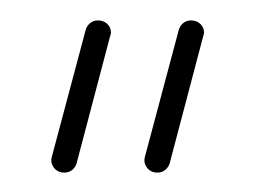

<svg xmlns="http://www.w3.org/2000/svg" viewBox="-20 -611 256 191"><path d="M183 -578.5Q183 -577.4 182.2 -575.2L148.9 -448.9Q147.8 -444.8 144.4 -442Q141.1 -439.3 136.7 -439.3Q130 -439.3 126.3 -444.1Q122.6 -448.9 124.1 -454.8L157.8 -581.1Q158.9 -585.2 162.2 -588Q165.6 -590.7 170 -590.7Q175.6 -590.7 179.3 -587.2Q183 -583.7 183 -578.5ZM90.4 -578.5Q90.4 -577.4 89.6 -575.2L56.3 -448.9Q55.2 -444.8 51.9 -442Q48.5 -439.3 44.1 -439.3Q37.4 -439.3 33.7 -444.1Q30 -448.9 31.5 -454.8L65.2 -581.1Q66.3 -585.2 69.6 -588Q73 -590.7 77.4 -590.7Q83 -590.7 86.7 -587.2Q90.4 -583.7 90.4 -578.5Z"/></svg>

Font: 26F Galaxy Hebrew Thin
Style: Regular
Weight: 100
Designer: C₂₉H₂₅N₃O₅
Version: Version 1.000